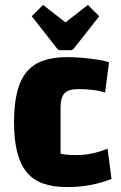

<svg xmlns="http://www.w3.org/2000/svg" viewBox="-20 -746 490 780"><path d="M254 14Q196 14 155 -0.5Q114 -15 88 -47Q62 -79 49.5 -129Q37 -179 37 -250Q37 -321 49.5 -371.5Q62 -422 88 -453.5Q114 -485 155 -499.5Q196 -514 254 -514Q283 -514 315.5 -511Q348 -508 377 -503.5Q406 -499 423 -493L407 -370Q381 -378 354.5 -381Q328 -384 298 -384Q258 -384 242 -367Q226 -350 226 -308V-122Q246 -116 289 -116Q323 -116 354 -122.5Q385 -129 417 -142L433 -19Q393 -3 347.5 5.5Q302 14 254 14ZM155 -726 246 -655 337 -726 383 -680 281 -550Q275 -542 266 -542H226Q217 -542 211 -550L109 -680Z"/></svg>

Font: Changa
Style: Bold
Weight: 700
Designer: Eduardo Rodriguez Tunni
Foundry: Eduardo Rodriguez Tunni
Version: Version 3.002; ttfautohint (v1.8.2)